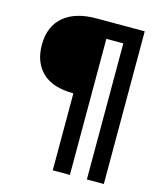

<svg xmlns="http://www.w3.org/2000/svg" viewBox="-120 -729 838 995"><g transform="rotate(15 298.5 -231.5)"><path d="M441 178V-552H350V178H258V-235Q146 -235 90.5 -289Q35 -343 35 -436Q35 -488 52 -526.5Q69 -565 100.5 -590.5Q132 -616 175 -628.5Q218 -641 271 -641H532V178Z"/></g></svg>

Font: Ek Mukta
Style: Bold
Weight: 700
Designer: Girish Dalvi and Yashodeep Gholap
Foundry: Ek Type
Version: Version 2.538;PS 1.002;hotconv 16.6.51;makeotf.lib2.5.65220;